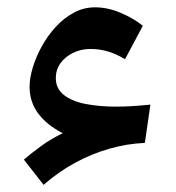

<svg xmlns="http://www.w3.org/2000/svg" viewBox="-20 -507 483 527"><path d="M152.4 -141.4Q120.9 -126.6 92.7 -106Q64.6 -85.5 45.6 -68.9L99.6 0.4Q140 -35.1 186 -60.1Q231.9 -85.1 280.5 -98.9Q329.1 -112.8 377.6 -114.7L392.8 -219.8Q362.7 -216.9 341.3 -215.6Q320 -214.3 298.2 -214.3Q253.4 -214.3 215.8 -221.5Q178.2 -228.7 155.7 -246.1Q133.2 -263.5 133.2 -292.9Q133.2 -315.7 146 -333.5Q158.9 -351.4 180.7 -362Q202.5 -372.6 228.6 -372.6Q252.6 -372.6 275.5 -366Q298.4 -359.5 323.2 -344.5L372.1 -436.2Q345.8 -457.3 310.5 -472.1Q275.2 -486.9 240.8 -486.9Q209.7 -486.9 182.5 -472.2Q155.3 -457.5 132.9 -433.1Q110.6 -408.7 94.6 -379.6Q78.6 -350.5 69.9 -321.5Q61.2 -292.5 61.2 -268.2Q61.2 -227.5 84.9 -195.5Q108.7 -163.6 152.4 -141.4Z"/></svg>

Font: Pinar-VF
Style: Regular
Weight: 300
Designer: Amin Abedi
Version: Version 3.0